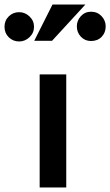

<svg xmlns="http://www.w3.org/2000/svg" viewBox="-64 -832 489 852"><path d="M230 -502H112V0H230ZM-44 -713Q-44 -685 -25 -666.5Q-6 -648 21 -648Q47 -648 67 -667Q87 -686 87 -713Q87 -740 67 -759Q47 -778 21 -778Q-6 -778 -25 -759.5Q-44 -741 -44 -713ZM88 -651H167L315 -812H169ZM340 -650Q369 -650 387 -668.5Q405 -687 405 -715Q405 -741 386.5 -760.5Q368 -780 340 -780Q313 -780 295 -760.5Q277 -741 277 -715Q277 -688 295 -669Q313 -650 340 -650Z"/></svg>

Font: Geom Medium
Style: Bold
Weight: 500
Version: Version 1.102